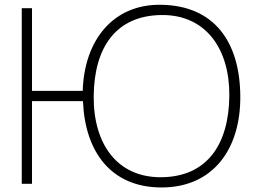

<svg xmlns="http://www.w3.org/2000/svg" viewBox="-20 -785 1088 820"><path d="M1006.3 -375C1004.2 -607.3 894.8 -760.4 669.8 -764.6C463.5 -768.8 339.6 -613.5 333.3 -396.9H116.7V-750H72.9V0H116.7V-353.1H334.4C342.7 -136.5 454.2 15.6 669.8 15.6C890.6 15.6 1008.3 -149 1006.3 -375ZM959.4 -375C957.3 -169.8 865.6 -30.2 669.8 -28.1C480.2 -26 378.1 -170.8 380.2 -375C382.3 -581.2 474 -718.8 669.8 -720.8C857.3 -722.9 961.5 -578.1 959.4 -375Z"/></svg>

Font: Manrope3 Thin
Style: Regular
Weight: 100
Width: 4
Designer: Mikhail Sharanda
Foundry: Mikhail Sharanda
Version: Version 3.000;PS 003.000;hotconv 1.0.88;makeotf.lib2.5.64775